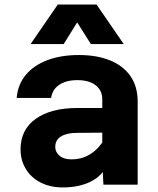

<svg xmlns="http://www.w3.org/2000/svg" viewBox="-20 -809 690 841"><path d="M433 0 428 -100V-374Q428 -413 399 -435.5Q370 -458 319 -458Q270 -458 239.5 -437.5Q209 -417 204 -380H53Q58 -439 93 -481Q128 -523 187.5 -545.5Q247 -568 326 -568Q404 -568 462 -544.5Q520 -521 551.5 -475.5Q583 -430 583 -364V0ZM255 12Q200 12 158 -9.5Q116 -31 93 -69Q70 -107 70 -155Q70 -241 136.5 -288.5Q203 -336 320 -336H443V-228L316 -227Q273 -227 247.5 -211.5Q222 -196 222 -165Q222 -143 240.5 -127Q259 -111 293 -111Q340 -111 376.5 -134.5Q413 -158 437 -199L454 -94Q429 -39 377.5 -13.5Q326 12 255 12ZM114 -616 233 -789H403L522 -616H378L318 -711L259 -616Z"/></svg>

Font: Azeret Mono Thin
Style: Regular
Weight: 100
Designer: Martin Vácha
Foundry: Displaay
Version: Version 1.002